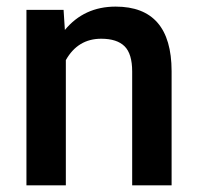

<svg xmlns="http://www.w3.org/2000/svg" viewBox="-20 -558 596 578"><path d="M178.2 -377V0H59.6V-528.3H171.4L175.3 -467.8Q233.4 -538.1 328.1 -538.1Q496.1 -538.1 496.6 -344.2V0H377.9V-342.8Q377.9 -396 355 -418.7Q332 -441.4 284.7 -441.4Q214.4 -441.4 178.2 -377Z"/></svg>

Font: Mardoto Medium
Style: Regular
Weight: 500
Designer: Christian Robertson, Vahan Hovhannisyan
Foundry: Google
Version: Version 1.000